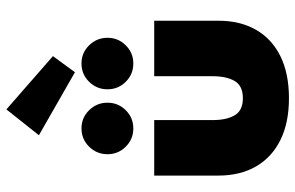

<svg xmlns="http://www.w3.org/2000/svg" viewBox="-182 -732 926 602"><g transform="rotate(-90 281.0 -431.0)"><path d="M205.5 -227Q205.5 -184 220.5 -158.2Q235.5 -132.5 274 -132.5Q313 -132.5 328 -158.2Q343 -184 343 -227V-410.5H517V-209Q517 -141 488.5 -91.2Q460 -41.5 405.8 -14.8Q351.5 12 274 12Q197 12 143 -14.8Q89 -41.5 60.2 -91.2Q31.5 -141 31.5 -209V-410.5H205.5ZM383 -476Q349 -476 325.5 -499.8Q302 -523.5 302 -557Q302 -590.5 325.5 -614.5Q349 -638.5 383 -638.5Q416.5 -638.5 440 -614.5Q463.5 -590.5 463.5 -557Q463.5 -523.5 440 -499.8Q416.5 -476 383 -476ZM179.5 -476Q145.5 -476 122 -499.8Q98.5 -523.5 98.5 -557Q98.5 -590.5 122 -614.5Q145.5 -638.5 179.5 -638.5Q213 -638.5 236.5 -614.5Q260 -590.5 260 -557Q260 -523.5 236.5 -499.8Q213 -476 179.5 -476ZM355.5 -659 158 -772 239 -874 406 -728Z"/></g></svg>

Font: League Spartan Thin ExtraBold
Style: Regular
Weight: 800
Version: Version 2.002